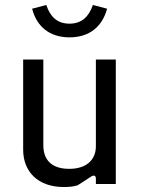

<svg xmlns="http://www.w3.org/2000/svg" viewBox="-20 -739 565 771"><path d="M236 12C259 12 276 10 292 5L346 -30C357 -37 365 -34 365 -22V0H445V-500H365V-152C365 -96 326 -61 258 -61C186 -61 154 -98 154 -156V-500H73V-138C73 -49 133 12 236 12ZM259 -589C340 -589 391 -633 410 -704L353 -719C337 -673 309 -644 259 -644C209 -644 181 -673 166 -719L109 -704C127 -633 179 -589 259 -589Z"/></svg>

Font: Finlandica
Style: Regular
Weight: 400
Designer: Niklas Ekholm, Juho Hiilivirta, Jaakko Suomalainen
Foundry: Helsinki Type Studio
Version: Version 2.000;Glyphs 3.2 (3202)